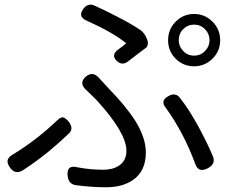

<svg xmlns="http://www.w3.org/2000/svg" viewBox="-20 -766 970 811"><path d="M428 25Q367 25 299 16Q270 11 266 -21Q259 -72 309 -59Q362 -49 416 -49Q456 -49 482 -66Q514 -87 514 -129Q514 -205 389 -342Q383 -348 369 -362Q352 -378 344 -386Q312 -415 342 -442Q371 -466 396 -439Q411 -422 441 -390Q512 -318 553 -253Q596 -183 596 -122Q596 -41 539 -4Q495 25 428 25ZM23 -57Q10 -75 12 -88Q14 -101 32 -112Q133 -173 222 -258Q236 -272 247 -270Q258 -267 271 -251Q292 -223 272 -203Q228 -161 183 -124Q131 -82 77 -47Q45 -27 23 -57ZM805 -73Q756 -206 680 -311Q655 -341 693 -361Q721 -376 739 -354Q778 -305 820 -228Q860 -153 880 -104Q891 -73 859 -56Q819 -34 805 -73ZM800 -486Q754 -486 722 -518Q690 -550 690 -596Q690 -642 722 -674.5Q754 -707 800 -707Q845 -707 877.5 -674.5Q910 -642 910 -596Q910 -550 877.5 -518Q845 -486 800 -486ZM474 -508Q446 -534 482 -559Q498 -570 513 -583Q459 -628 348 -678Q306 -695 333 -730Q352 -754 378 -743Q429 -720 478 -694Q530 -668 575 -638Q591 -625 599 -605L602 -598Q606 -588 604 -578Q602 -568 596.5 -564Q591 -560 580 -552Q540 -521 520 -506Q496 -488 474 -508ZM800 -531Q827 -531 846 -550.5Q865 -570 865 -596.5Q865 -623 846 -642.5Q827 -662 800 -662Q773 -662 754 -643Q735 -624 735 -596Q735 -570 754 -550.5Q773 -531 800 -531Z"/></svg>

Font: GenSenRounded JP R
Style: Regular
Weight: 400
Version: Version 1.501;PS 1;hotconv 16.6.51;makeotf.lib2.5.65220